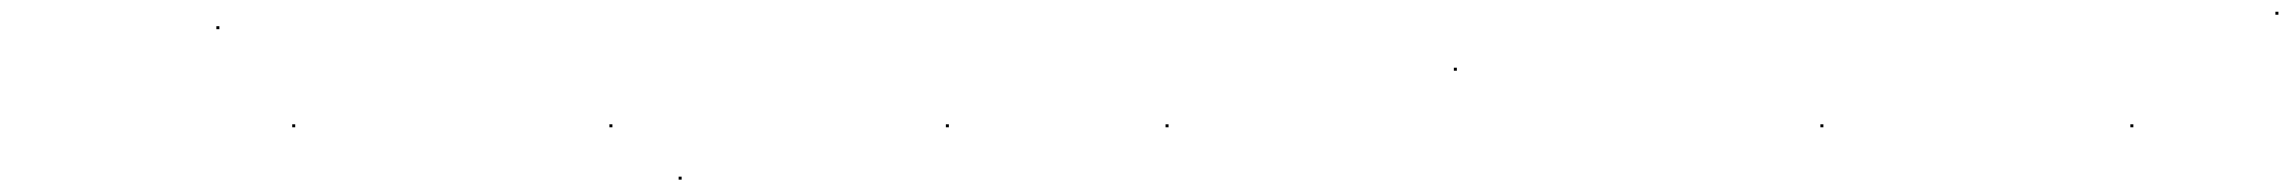

<svg xmlns="http://www.w3.org/2000/svg" viewBox="-20 -286 3806 319"><path d="M339.5 -237.5H344.5V-242.5H339.5ZM465.5 -74.5H470.5V-79.5H465.5Z M992.5 -74.5H997.5V-79.5H992.5Z M1107.5 12.5H1112.5V7.5H1107.5ZM1551.5 -74.5H1556.5V-79.5H1551.5Z M1916.5 -74.5H1921.5V-79.5H1916.5Z M2395.5 -168.5H2400.5V-173.5H2395.5Z M3004.5 -74.5H3009.5V-79.5H3004.5Z M3519.5 -74.5H3524.5V-79.5H3519.5Z M3760.5 -261.5H3765.5V-266.5H3760.5Z"/></svg>

Font: FRB American Cursive Just Endings
Style: Italic
Weight: 400
Italic angle: -25°
Version: Version 2.0;Modular Font Editor K font №1